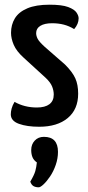

<svg xmlns="http://www.w3.org/2000/svg" viewBox="-20 -530 376 818"><path d="M147 10Q95 10 60.5 -2.5Q26 -15 26 -43Q26 -54 29.5 -67.5Q33 -81 42 -96Q63 -84 87 -78Q111 -72 137 -72Q172 -72 190.5 -86Q209 -100 209 -127Q209 -144 202 -161.5Q195 -179 175 -198L81 -284Q50 -312 38.5 -339Q27 -366 27 -390Q27 -425 43.5 -452Q60 -479 96.5 -494.5Q133 -510 191 -510Q244 -510 270.5 -500Q297 -490 306 -476.5Q315 -463 315 -452Q315 -428 296 -406Q275 -419 252 -425Q229 -431 202 -431Q170 -431 152 -420Q134 -409 134 -389Q134 -377 140.5 -364.5Q147 -352 170 -331L257 -255Q289 -223 301 -196Q313 -169 313 -131Q313 -64 268.5 -27Q224 10 147 10ZM145 268Q132 268 123 263Q114 258 109 244Q126 215 130.5 198.5Q135 182 137 162Q124 153 118.5 140Q113 127 113 109Q113 85 128 69Q143 53 167 53Q197 53 212 69Q227 85 227 117Q227 145 217.5 172.5Q208 200 193.5 221.5Q179 243 165.5 255.5Q152 268 145 268Z"/></svg>

Font: Yanone Kaffeesatz ExtraLight Medium
Style: Regular
Weight: 500
Version: Version 2.003